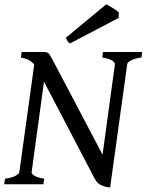

<svg xmlns="http://www.w3.org/2000/svg" viewBox="-20 -857 682 893"><path d="M641.1 -615.2 637.7 -589.4Q605 -584.5 588.9 -575.9Q572.8 -567.4 571.8 -559.1L492.2 15.1Q464.4 11.7 447.5 2.9Q430.7 -5.9 419.4 -27.8L184.6 -477.1L127 -55.7Q126.5 -49.3 139.4 -40.3Q152.3 -31.2 185.5 -25.9L182.1 0H-0.5L3.4 -25.9Q36.6 -30.3 52.7 -39.8Q68.8 -49.3 69.8 -55.7L139.2 -557.1Q127 -571.8 111.8 -578.9Q96.7 -585.9 77.1 -589.4L80.6 -615.2H180.2Q199.2 -615.2 205.3 -609.6Q211.4 -604 225.6 -577.1L457 -137.7L514.6 -559.1Q515.6 -564.9 502.9 -574.5Q490.2 -584 455.6 -589.4L459 -615.2ZM532.2 -799.8V-773.9L305.2 -654.8Q298.3 -659.2 294.4 -665.3Q290.5 -671.4 286.6 -681.6L474.6 -837.4Q481 -834 492.9 -826.7Q504.9 -819.3 516.4 -812Q527.8 -804.7 532.2 -799.8Z"/></svg>

Font: Gentium Book Plus
Style: Italic
Weight: 400
Italic angle: -8°
Designer: Victor Gaultney, Annie Olsen, Iska Routamaa, Becca Hirsbrunner
Foundry: SIL International
Version: Version 6.101